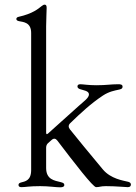

<svg xmlns="http://www.w3.org/2000/svg" viewBox="-20 -794 582 819"><path d="M389.9 4.3C405.5 4.3 408 0 431.8 0C476.2 0 512.4 4.3 524.9 4.3C533.4 4.3 538.4 0.7 538.4 -7.1C538.4 -13.1 533.4 -16.7 527 -18.5C505.7 -23.8 452.8 -30.9 419 -71C352.6 -150.6 317.5 -193.5 278.1 -242.5C271 -251.8 271.3 -260.7 279.8 -268.8C325.6 -313.2 368.6 -353 419 -386.4C446 -404.1 469.8 -407.7 485.1 -411.2C496.1 -413.4 502.8 -415.5 502.8 -424.7C502.8 -433.9 492.9 -434.7 485.1 -434.7C451 -434.7 435.4 -430.4 390.6 -430.4C356.5 -430.4 333.5 -434.7 322.4 -434.7C312.9 -434.7 310.4 -429.7 310.4 -425.4C310.4 -419.4 314.6 -416.5 320.3 -414.1C334.9 -408.7 359.4 -407 359.4 -391.3C359.4 -376.8 339.1 -362.9 316.8 -343L189.6 -228.7L185.4 -224.8C179 -219.8 177.2 -220.5 176.8 -228.7V-681.8C176.8 -715.2 179 -741.5 179 -760.7C179 -772 175.4 -774.1 169.7 -774.1C166.2 -774.1 162.6 -771.7 157.3 -767.8C143.8 -757.1 120 -735.8 59.7 -722.3C53.6 -721.2 49.7 -717.7 49.7 -713.1C49.7 -707.7 54.3 -705.3 60.7 -703.8C78.8 -699.9 112.9 -699.6 112.9 -653.4V-67.8C112.6 -23.1 86.6 -20.2 69.6 -15.6C63.6 -13.8 58.9 -11.4 58.9 -5C58.9 2.1 64.3 4.3 71.7 4.3C89.8 4.3 103.3 0 151.3 0C189.3 0 217.3 5 236.5 5C248.2 5 254.3 2.1 254.3 -5C254.3 -11.4 250.4 -14.2 239.3 -17C212 -23.8 177.2 -28.1 176.8 -76.7V-164.8C177.2 -172.2 179 -177.2 183.9 -182.5L200.3 -197.1C209.2 -204.9 217.3 -203.8 224.4 -194.6C298.7 -96.9 376.8 4.3 389.9 4.3Z"/></svg>

Font: Margiela Serif Light
Style: Regular
Weight: 300
Designer: Andreas Faust, Stefan Endress
Version: Version 1.002;FEAKit 1.0